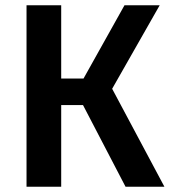

<svg xmlns="http://www.w3.org/2000/svg" viewBox="-20 -711 648 731"><path d="M588 -691 407 -373 606 0H458L296 -311H213V0H81V-691H213V-412H298L454 -691Z"/></svg>

Font: FiraGO Medium
Style: Regular
Weight: 500
Designer: bBox Type
Foundry: bBox Type GmbH
Version: Version 1.001;PS 001.001;hotconv 1.0.88;makeotf.lib2.5.64775